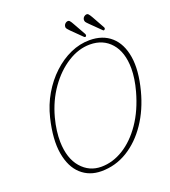

<svg xmlns="http://www.w3.org/2000/svg" viewBox="-155 -968 970 1096"><g transform="rotate(-20 330.5 -420.5)"><path d="M462.5 -711Q542.5 -711 592.8 -666.2Q643 -621.5 656.5 -538Q670 -454.5 639.5 -337.5Q612.5 -233.5 558.8 -153.8Q505 -74 431.8 -29.2Q358.5 15.5 273 15.5Q200 15.5 150.2 -29.5Q100.5 -74.5 85.5 -161Q70.5 -247.5 100.5 -372Q118 -444.5 154.2 -506.2Q190.5 -568 239.8 -614Q289 -660 346 -685.5Q403 -711 462.5 -711ZM280.5 -8.5Q350 -8.5 415 -48.5Q480 -88.5 531.8 -163.8Q583.5 -239 612.5 -344.5Q632.5 -417 632.5 -478.5Q632 -577 584 -632Q536 -687 456 -687Q387 -687 320.8 -645.2Q254.5 -603.5 203 -530.8Q151.5 -458 126.5 -364.5Q116 -325 111.5 -289.2Q107 -253.5 107.5 -222Q110 -120.5 158.8 -64.5Q207.5 -8.5 280.5 -8.5ZM410 -828 452 -753.5Q456.5 -745 452 -738.5Q445.5 -733.5 439.5 -740L378 -800.5Q373 -806.5 367 -812.5Q361 -818.5 359 -825.5Q358 -835.5 363 -843Q368 -850.5 375 -853.5Q388 -859 395 -851Q402 -843 410 -828ZM524 -828 565.5 -753.5Q571 -744.5 565.5 -739Q559.5 -732 553 -739.5L491.5 -800Q486 -806 480 -812Q474 -818 473 -825Q471.5 -835 476.2 -842.2Q481 -849.5 488.5 -853Q501.5 -858.5 508.5 -850.8Q515.5 -843 524 -828Z"/></g></svg>

Font: Fraunces144ptSuperSoftThinItalic
Style: Italic
Weight: 100
Italic angle: -16°
Version: Version 1.000;[0bf87f6ff]